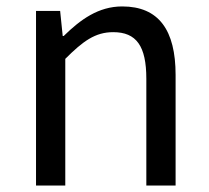

<svg xmlns="http://www.w3.org/2000/svg" viewBox="-20 -577 651 597"><path d="M92 0H183V-394C238 -449 276 -477 332 -477C404 -477 435 -434 435 -332V0H526V-344C526 -483 474 -557 360 -557C286 -557 230 -516 178 -465H175L167 -543H92Z"/></svg>

Font: Source Han Sans KR Regular
Style: Regular
Weight: 400
Designer: Ryoko NISHIZUKA (kana & ideographs); Paul D. Hunt (Latin, Greek & Cyrillic); Wenlong ZHANG (bopomofo); Sandoll Communica
Foundry: Adobe Systems Incorporated
Version: Version 1.004;PS 1.004;hotconv 1.0.82;makeotf.lib2.5.63406